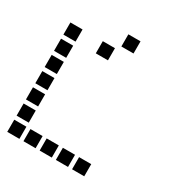

<svg xmlns="http://www.w3.org/2000/svg" viewBox="-181 -913 962 1026"><g transform="rotate(30 300.0 -400.5)"><path d="M314 -788Q313 -788 313 -788Q313 -788 313 -787V-714Q313 -713 313 -713Q313 -713 314 -713H387Q388 -713 388 -713Q388 -713 388 -714V-787Q388 -788 388 -788Q388 -788 387 -788ZM14 -688Q13 -688 13 -688Q13 -688 13 -687V-614Q13 -613 13 -613Q13 -613 14 -613H87Q88 -613 88 -613Q88 -613 88 -614V-687Q88 -688 88 -688Q88 -688 87 -688ZM214 -688Q213 -688 213 -688Q213 -688 213 -687V-614Q213 -613 213 -613Q213 -613 214 -613H287Q288 -613 288 -613Q288 -613 288 -614V-687Q288 -688 288 -688Q288 -688 287 -688ZM14 -588Q13 -588 13 -588Q13 -588 13 -587V-514Q13 -513 13 -513Q13 -513 14 -513H87Q88 -513 88 -513Q88 -513 88 -514V-587Q88 -588 88 -588Q88 -588 87 -588ZM14 -488Q13 -488 13 -488Q13 -488 13 -487V-414Q13 -413 13 -413Q13 -413 14 -413H87Q88 -413 88 -413Q88 -413 88 -414V-487Q88 -488 88 -488Q88 -488 87 -488ZM14 -388Q13 -388 13 -388Q13 -388 13 -387V-314Q13 -313 13 -313Q13 -313 14 -313H87Q88 -313 88 -313Q88 -313 88 -314V-387Q88 -388 88 -388Q88 -388 87 -388ZM14 -288Q13 -288 13 -288Q13 -288 13 -287V-214Q13 -213 13 -213Q13 -213 14 -213H87Q88 -213 88 -213Q88 -213 88 -214V-287Q88 -288 88 -288Q88 -288 87 -288ZM14 -188Q13 -188 13 -188Q13 -188 13 -187V-114Q13 -113 13 -113Q13 -113 14 -113H87Q88 -113 88 -113Q88 -113 88 -114V-187Q88 -188 88 -188Q88 -188 87 -188ZM14 -88Q13 -88 13 -88Q13 -88 13 -87V-14Q13 -13 13 -13Q13 -13 14 -13H87Q88 -13 88 -13Q88 -13 88 -14V-87Q88 -88 88 -88Q88 -88 87 -88ZM114 -88Q113 -88 113 -88Q113 -88 113 -87V-14Q113 -13 113 -13Q113 -13 114 -13H187Q188 -13 188 -13Q188 -13 188 -14V-87Q188 -88 188 -88Q188 -88 187 -88ZM214 -88Q213 -88 213 -88Q213 -88 213 -87V-14Q213 -13 213 -13Q213 -13 214 -13H287Q288 -13 288 -13Q288 -13 288 -14V-87Q288 -88 288 -88Q288 -88 287 -88ZM314 -88Q313 -88 313 -88Q313 -88 313 -87V-14Q313 -13 313 -13Q313 -13 314 -13H387Q388 -13 388 -13Q388 -13 388 -14V-87Q388 -88 388 -88Q388 -88 387 -88ZM414 -88Q413 -88 413 -88Q413 -88 413 -87V-14Q413 -13 413 -13Q413 -13 414 -13H487Q488 -13 488 -13Q488 -13 488 -14V-87Q488 -88 488 -88Q488 -88 487 -88Z"/></g></svg>

Font: Doto
Style: Bold
Weight: 700
Monospace: yes
Version: Version 1.000